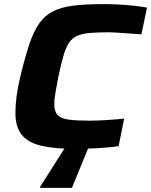

<svg xmlns="http://www.w3.org/2000/svg" viewBox="-20 -716 735 934"><path d="M345 8Q245 8 181 -7Q117 -22 86 -60Q55 -98 55 -167Q55 -203 60.5 -246.5Q66 -290 79 -344Q101 -436 122 -499Q143 -562 170 -601Q197 -640 237 -660.5Q277 -681 336.5 -688.5Q396 -696 483 -696Q518 -696 557 -694Q596 -692 632.5 -688Q669 -684 695 -679L668 -549Q628 -552 597.5 -554Q567 -556 546 -557.5Q525 -559 510 -559Q453 -559 415.5 -555.5Q378 -552 354 -541Q330 -530 315 -507Q300 -484 288.5 -444Q277 -404 264 -344Q256 -301 250 -267Q244 -233 244 -210Q244 -173 260.5 -156Q277 -139 315 -134Q353 -129 416 -129Q453 -129 500 -132Q547 -135 584 -139L557 -5Q530 -1 494 2Q458 5 419 6.5Q380 8 345 8ZM176 198 175 193 304 -10H413V-5L330 198Z"/></svg>

Font: Saira Thin Expanded
Style: Bold Italic
Weight: 700
Width: 7
Italic angle: -12°
Version: Version 1.101